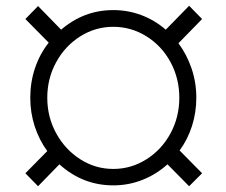

<svg xmlns="http://www.w3.org/2000/svg" viewBox="-20 -633 785 666"><path d="M85 -294Q85 -348 101.5 -397Q118 -446 149 -485L68 -567L112 -612L192 -530Q271 -598 373 -598Q424 -598 470.5 -580.5Q517 -563 555 -530L636 -613L681 -567L599 -483Q628 -444 644.5 -395.5Q661 -347 661 -294Q661 -243 646 -196Q631 -149 603 -111L681 -32L636 13L561 -63Q522 -28 474 -9Q426 10 373 10Q267 10 186 -63L112 13L68 -32L144 -109Q116 -147 100.5 -194.5Q85 -242 85 -294ZM373 -47Q435 -47 488 -80.5Q541 -114 571.5 -170.5Q602 -227 602 -294Q602 -361 571.5 -417.5Q541 -474 488 -507Q435 -540 373 -540Q311 -540 258.5 -507Q206 -474 175 -417.5Q144 -361 144 -294Q144 -227 175 -170.5Q206 -114 258.5 -80.5Q311 -47 373 -47Z"/></svg>

Font: Freesentation 3 Light
Style: Regular
Weight: 300
Designer: glyphs from Roboto by Christian Robertson / Hangul glyphs from Noto Sans CJK(Source Han Sans) by Jang Soo-young and Kang
Foundry: PT&
Version: Version 2.001